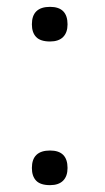

<svg xmlns="http://www.w3.org/2000/svg" viewBox="-20 -530 305 560"><path d="M73 -459Q73 -510 126 -510Q177 -510 177 -459Q177 -435 164 -422Q151 -409 126 -409Q98 -409 85.5 -422Q73 -435 73 -459ZM73 -40Q73 -91 126 -91Q177 -91 177 -40Q177 -16 164 -3Q151 10 126 10Q98 10 85.5 -3Q73 -16 73 -40Z"/></svg>

Font: Haskoy
Style: Regular
Weight: 400
Designer: Ertekin Erdin
Foundry: Ertekin Erdin
Version: Version 1.500